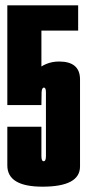

<svg xmlns="http://www.w3.org/2000/svg" viewBox="-20 -695 330 721"><path d="M139.5 6Q280.5 6 280.5 -69.8Q280.5 -145.5 280.5 -240Q280.5 -329 280.5 -396.5Q280.5 -464 202 -464Q150 -464 112 -426.8Q74 -389.5 74 -300.5H135.5Q135.5 -330.5 136.2 -348.2Q137 -366 145 -366Q152.5 -366 152.5 -348.5Q152.5 -331 152.5 -240Q152.5 -128 152.5 -108.8Q152.5 -89.5 144 -89.5Q135.5 -89.5 135.5 -108.8Q135.5 -128 135.5 -219H7.5Q7.5 -153.5 7.5 -73.8Q7.5 6 139.5 6ZM7.5 -300.5H135.5V-580H273.5V-675H7.5Z"/></svg>

Font: Anybody UltraCondensed
Style: Bold
Weight: 700
Width: 1
Version: Version 1.113;gftools[0.9.25]